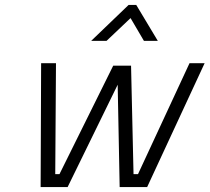

<svg xmlns="http://www.w3.org/2000/svg" viewBox="-20 -755 846 775"><path d="M410 -590 507 -682 561 -590H617L530 -735H499L348 -590ZM144 0H253L455 -413L463 0H574L806 -500H745L537 -52H519L509 -490H437L220 -52H203L206 -500H146Z"/></svg>

Font: RazerF5 Light
Style: Italic
Weight: 300
Foundry: Razer Inc.
Version: Version 2